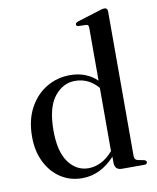

<svg xmlns="http://www.w3.org/2000/svg" viewBox="-84 -802 720 879"><g transform="rotate(-10 276.0 -363.0)"><path d="M33.5 -215.5Q33.5 -292 63.2 -347.8Q93 -403.5 143 -433.5Q193 -463.5 253 -463.5Q291.5 -463.5 322.8 -451.2Q354 -439 378 -416V-662.5Q378 -676 367 -677L330.5 -678Q320.5 -679 320.5 -687Q320.5 -694.5 332.5 -699L432.5 -730Q451.5 -737 460 -737Q476 -737 476 -720.5V-49Q476 -30 492.5 -26.5L519 -21.5Q531 -18.5 531 -10.5Q531 0 516.5 0H413Q380 0 380 -35V-62Q312.5 11 228 11Q172 11 128.2 -17.5Q84.5 -46 59 -97Q33.5 -148 33.5 -215.5ZM135 -226Q135 -128 171.5 -78.5Q208 -29 264 -29Q293.5 -29 322.8 -43.5Q352 -58 378 -88.5V-382Q335 -433.5 271 -433.5Q214 -433.5 174.5 -382.8Q135 -332 135 -226Z"/></g></svg>

Font: Fraunces 72pt S000
Style: Regular
Weight: 400
Version: Version 1.000; ttfautohint (v1.8.3)